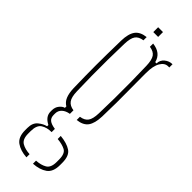

<svg xmlns="http://www.w3.org/2000/svg" viewBox="-271 -685 840 840"><g transform="rotate(45 149.0 -265.0)"><path d="M123.5 140Q84.5 137.5 60 120Q35.5 102.5 35.5 60Q35.5 56 35.5 52.8Q35.5 49.5 35.5 46Q35.5 14.5 54.5 -1Q73.5 -16.5 91.5 -20V-28Q56.5 -45.5 56.5 -76Q56.5 -78.5 56.5 -80.2Q56.5 -82 56.5 -84Q56.5 -103.5 67.5 -116.8Q78.5 -130 89.5 -132V-141Q72.5 -151 64.5 -170.2Q56.5 -189.5 55.5 -220Q54.5 -262.5 54 -295.2Q53.5 -328 53.5 -359.5Q53.5 -391 54 -427.5Q54.5 -464 55.5 -514Q56.5 -557 72 -578.5Q87.5 -600 123.5 -604V-584Q98 -580.5 87.2 -565Q76.5 -549.5 75.5 -514Q74 -464.5 73.5 -414Q73 -363.5 73.5 -314.5Q74 -265.5 75.5 -220Q76.5 -185 87.8 -169.8Q99 -154.5 123.5 -151V-129Q102 -125.5 89.2 -113.8Q76.5 -102 76.5 -84Q76.5 -82 76.5 -80.2Q76.5 -78.5 76.5 -76Q76.5 -57.5 87.8 -48.5Q99 -39.5 123.5 -36V-16Q94.5 -16 75 -3.5Q55.5 9 55.5 46Q55.5 49.5 55.5 53.2Q55.5 57 55.5 61Q55.5 96 75 107.5Q94.5 119 123.5 120.5ZM163.5 139.5V120.5Q192.5 119 212 107.5Q231.5 96 231.5 61Q231.5 57 231.5 53.2Q231.5 49.5 231.5 46Q231.5 9 212.2 -1Q193 -11 163.5 -13.5V-32.5Q204.5 -28.5 228 -13Q251.5 2.5 251.5 46Q251.5 49.5 251.5 52.8Q251.5 56 251.5 60Q251.5 102.5 227.2 119.8Q203 137 163.5 139.5ZM163.5 -131V-151Q188.5 -154.5 199.5 -169.8Q210.5 -185 211.5 -220Q213 -265.5 213.5 -314.5Q214 -363.5 213.5 -414Q213 -464.5 211.5 -514Q210.5 -549.5 199.8 -565Q189 -580.5 163.5 -584V-604Q216.5 -598 227.5 -553H235.5Q235.5 -573.5 251.5 -586.8Q267.5 -600 287.5 -600V-580H280.5Q259.5 -580 246 -557.2Q232.5 -534.5 232.5 -491V-468Q232.5 -418 233 -380.8Q233.5 -343.5 233.2 -306.5Q233 -269.5 231.5 -220Q230 -177.5 214.8 -156.2Q199.5 -135 163.5 -131ZM128.5 -640V-670H158.5V-640Z"/></g></svg>

Font: Big Shoulders Stencil Thin
Style: Regular
Weight: 100
Designer: Patric King
Foundry: XO Type Co
Version: Version 2.001